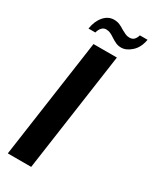

<svg xmlns="http://www.w3.org/2000/svg" viewBox="-190 -775 663 825"><g transform="rotate(30 141.5 -363.0)"><path d="M7 0 91 -591H207L123 0ZM201 -637Q186 -637 174 -642.5Q162 -648 150 -656Q140 -663 129.5 -668Q119 -673 107 -673Q95 -673 86 -663.5Q77 -654 73 -638H39Q45 -677 66 -701.5Q87 -726 116 -726Q132 -726 144.5 -720.5Q157 -715 169 -707Q180 -701 189.5 -696.5Q199 -692 210 -692Q225 -692 233 -700.5Q241 -709 245 -723H283Q276 -682 251 -659.5Q226 -637 201 -637Z"/></g></svg>

Font: Alumni Sans Thin
Style: Bold Italic
Weight: 700
Italic angle: -8°
Version: Version 1.016